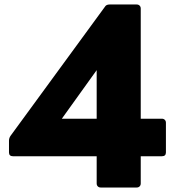

<svg xmlns="http://www.w3.org/2000/svg" viewBox="-20 -792 782 854"><path d="M410 24V-97H38Q20 -97 20 -114V-166Q20 -178 27 -188L446 -761Q452 -772 467 -772H588Q596 -772 601 -767Q606 -762 606 -754V-264H700Q708 -264 713 -259Q718 -254 718 -246V-114Q718 -97 700 -97H606V24Q606 32 601 37Q596 42 588 42H428Q420 42 415 37Q410 32 410 24ZM410 -480 255 -264H410Z"/></svg>

Font: LINE Seed JP_TTF ExtraBold
Style: Regular
Weight: 800
Designer: LY Corporation & Fontrix & Fontworks
Version: Version 1.015